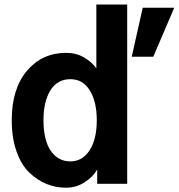

<svg xmlns="http://www.w3.org/2000/svg" viewBox="-20 -832 809 869"><path d="M33.2 -288.1Q33.2 -430.7 102.1 -511.7Q170.9 -592.8 279.3 -592.8Q325.2 -592.8 360.8 -571.8Q396.5 -550.8 416 -522.5V-811.5H555.7V0H419.9V-65.4Q401.4 -31.2 362.8 -6.8Q324.2 17.6 278.3 17.6Q232.4 17.6 190.4 0.5Q148.4 -16.6 112.3 -51.3Q76.2 -85.9 54.7 -147Q33.2 -208 33.2 -288.1ZM176.8 -288.1Q176.8 -198.2 209.5 -149.9Q242.2 -101.6 298.8 -101.6Q352.5 -101.6 385.3 -151.4Q418 -201.2 418 -288.1Q418 -371.1 386.7 -422.4Q355.5 -473.6 298.8 -473.6Q239.3 -473.6 208 -422.9Q176.8 -372.1 176.8 -288.1ZM576.2 -575.2 626 -796.9H768.6L673.8 -575.2Z"/></svg>

Font: Gothic A1 ExtraBold
Style: Regular
Weight: 800
Designer: HanYang I&C Co.,Ltd.
Foundry: HanYang I&C Co.,Ltd.
Version: Version 2.50